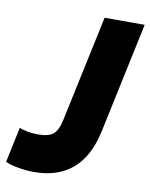

<svg xmlns="http://www.w3.org/2000/svg" viewBox="-125 -759 653 835"><g transform="rotate(10 201.0 -342.0)"><path d="M-44 -8 -11 -164Q3 -157 25.5 -153Q48 -149 72 -149Q119 -149 139.5 -167Q160 -185 169 -229L269 -699H446L342 -209Q294 15 82 15Q48 15 9.5 8Q-29 1 -44 -8Z"/></g></svg>

Font: Prompt
Style: Bold Italic
Weight: 700
Italic angle: -12°
Designer: Katatrad Team
Foundry: CadsonDemak
Version: Version 1.001